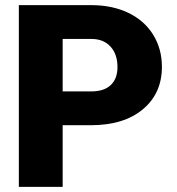

<svg xmlns="http://www.w3.org/2000/svg" viewBox="-20 -731 691 751"><path d="M225.1 -241.2V0H53.7V-710.9H337.4Q418.9 -710.9 481.7 -680.9Q544.4 -650.9 578.9 -595.5Q613.3 -540 613.3 -469.7Q613.3 -365.7 538.8 -303.5Q464.4 -241.2 334.5 -241.2ZM225.1 -373.5H337.4Q387.2 -373.5 413.3 -398.4Q439.5 -423.3 439.5 -468.8Q439.5 -518.6 412.6 -548.3Q385.7 -578.1 339.4 -578.6H225.1Z"/></svg>

Font: Roboto Black
Style: Regular
Weight: 900
Designer: Google
Version: Version 2.134; 2016